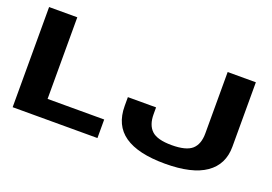

<svg xmlns="http://www.w3.org/2000/svg" viewBox="-96 -942 1724 1216"><g transform="rotate(20 766.0 -334.0)"><path d="M55.5 0H627V-125H245.5V-675H55.5ZM1083.5 6.5Q1266 6.5 1357.5 -57.2Q1449 -121 1449 -240.5V-675H1259V-261.5Q1259 -188 1219.5 -153.2Q1180 -118.5 1083.5 -118.5Q986 -118.5 947.8 -154.8Q909.5 -191 909.5 -264V-309.5H719.5V-250.5Q719.5 -120 810.5 -56.8Q901.5 6.5 1083.5 6.5Z"/></g></svg>

Font: Anybody Expanded
Style: Bold
Weight: 700
Width: 7
Designer: Tyler Finck
Foundry: Etcetera Type Company
Version: Version 1.113;gftools[0.9.25]